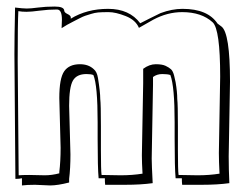

<svg xmlns="http://www.w3.org/2000/svg" viewBox="-20 -532 724 586"><path d="M27 14 24 -366Q24 -419 26 -509Q50 -506 62 -506Q74 -506 96.5 -509Q119 -512 147 -512Q175 -512 176 -500Q176 -494 185.5 -489.5Q195 -485 196 -480V-475Q245 -505 310 -505Q375 -505 408 -461Q412 -463 436.5 -475.5Q461 -488 470 -492Q505 -505 537 -505Q614 -505 644 -460L656 -451Q682 -431 682 -283L678 -55Q678 -15 680 27Q644 32 596 32H536Q535 25 535 12H516Q513 -19 513 -109V-159Q513 -268 500 -303Q492 -306 475.5 -306Q459 -306 447 -297V-273L443 -48Q443 -30 446 27Q410 32 362 32H301Q300 25 300 12H281Q278 -19 278 -109V-159Q278 -272 265 -303Q258 -306 244 -306Q214 -306 202.5 -286Q191 -266 191 -209Q191 -209 195 -61Q195 -18 191 14V25Q156 34 133 34L87 32Q62 32 47 34V12Q39 14 27 14ZM168 -446 169 -472Q169 -503 154 -503Q127 -503 101 -499.5Q75 -496 61 -496Q47 -496 36 -498Q34 -463 34 -346L37 3Q49 2 69 2L117 3Q138 3 161 -3V-7Q165 -40 165 -81L161 -233Q161 -293 176 -314.5Q191 -336 224 -336Q250 -336 266 -321Q276 -313 279 -294Q286 -251 286 -230Q288 -213 288 -147V-73Q288 -12 290 2L348 3Q384 3 415 -2Q413 -36 413 -58L417 -278V-322Q436 -336 455.5 -336Q475 -336 485.5 -331Q496 -326 502 -320.5Q508 -315 511.5 -301Q515 -287 516 -281Q521 -251 521 -230Q523 -213 523 -147V-73Q523 -12 525 2L583 3Q619 3 650 -2Q648 -40 648 -65L652 -298Q652 -443 629 -464Q595 -495 536 -495Q491 -495 448 -472Q436 -465 404 -447Q394 -471 363.5 -483Q333 -495 311.5 -495Q290 -495 279.5 -494Q269 -493 258 -489.5Q247 -486 240.5 -484Q234 -482 221.5 -475.5Q209 -469 205 -467Q183 -456 168 -446Z"/></svg>

Font: Londrina Shadow
Style: Regular
Weight: 400
Designer: Marcelo Magalhaes
Foundry: Marcelo Magalhaes
Version: Version 1.001 2011